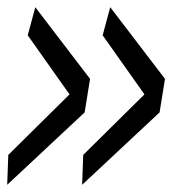

<svg xmlns="http://www.w3.org/2000/svg" viewBox="-22 -537 498 533"><path d="M1 -107 171 -275 55 -439 76 -517 228 -318 213 -225 -2 -24ZM209 -107 379 -275 263 -439 284 -517 436 -318 421 -225 206 -24Z"/></svg>

Font: Georama
Style: Italic
Weight: 400
Italic angle: -9°
Designer: Jean-Baptiste Levee
Foundry: Production Type
Version: Version 1.000